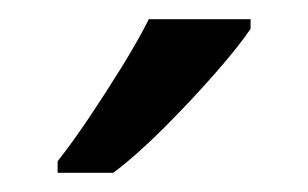

<svg xmlns="http://www.w3.org/2000/svg" viewBox="-20 -786 321 200"><path d="M241 -756Q229 -738 204 -709.5Q179 -681 150.5 -652.5Q122 -624 98 -606H40V-618Q55 -637 72.5 -663Q90 -689 107 -716.5Q124 -744 135 -766H241Z"/></svg>

Font: Noto Sans Hebrew Droid
Style: Regular
Weight: 400
Designer: Monotype Design Team
Foundry: Monotype Imaging Inc.
Version: Version 1.100